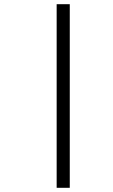

<svg xmlns="http://www.w3.org/2000/svg" viewBox="-20 -770 540 915"><path d="M312.5 125H250V-750H312.5Z"/></svg>

Font: 寒蝉点阵体 16px
Style: Regular
Weight: 400
Designer: Designed by Warren2060
Foundry: ChillType
Version: Version 1.000